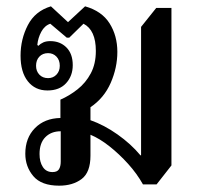

<svg xmlns="http://www.w3.org/2000/svg" viewBox="-20 -577 644 607"><path d="M167 10Q111 10 85.5 -20Q60 -50 60 -91Q60 -141 90.5 -172Q121 -203 171 -204V-262Q199 -274 225 -294.5Q251 -315 267 -345Q283 -375 283 -416Q283 -482 244 -502L199 -458H191L139 -502Q121 -496 110.5 -476.5Q100 -457 98 -435L101 -432Q108 -439 117 -443Q126 -447 139 -447Q170 -447 190 -427Q210 -407 210 -371Q210 -337 189 -314Q168 -291 130 -291Q91 -291 68 -320Q45 -349 45 -401Q45 -453 68 -497.5Q91 -542 141 -557L195 -507L249 -557Q302 -542 326.5 -503Q351 -464 351 -413Q351 -363 330 -315Q309 -267 266 -238V-197Q309 -182 351.5 -152Q394 -122 424 -86H426V-492L474 -552H522V-54L475 6H432Q413 -28 385 -59Q357 -90 326 -114.5Q295 -139 266 -151V-85Q266 -32 238 -11Q210 10 167 10ZM132 -330Q148 -330 158.5 -341Q169 -352 169 -369Q169 -387 158.5 -398Q148 -409 132 -409Q115 -409 104.5 -398Q94 -387 94 -369Q94 -352 104.5 -341Q115 -330 132 -330ZM146 -33Q161 -33 166.5 -42Q172 -51 172 -66V-162Q142 -162 123.5 -143.5Q105 -125 105 -90Q105 -65 115.5 -49Q126 -33 146 -33Z"/></svg>

Font: Noto Serif Thai SemiCondensed Medium
Style: Regular
Weight: 500
Width: 4
Designer: Monotype Design Team
Foundry: Monotype Imaging Inc.
Version: Version 2.002; ttfautohint (v1.8.4.7-5d5b)